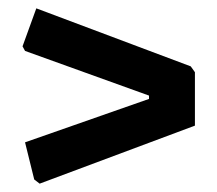

<svg xmlns="http://www.w3.org/2000/svg" viewBox="-20 -495 520 460"><path d="M67 -475 437 -336 447 -322V-194L75 -55L62 -65L40 -154L337 -258V-266L40 -373L34 -384Z"/></svg>

Font: Alegreya Sans SC ExtraBold
Style: Regular
Weight: 800
Designer: Juan Pablo del Peral
Foundry: Huerta Tipografica
Version: Version 2.007